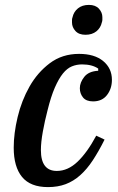

<svg xmlns="http://www.w3.org/2000/svg" viewBox="-20 -752 480 784"><path d="M176 12Q104 12 70 -29.5Q36 -71 36 -149Q36 -207 52 -274Q68 -341 100.5 -398.5Q133 -456 183.5 -494Q234 -532 303 -532Q366 -532 401.5 -502.5Q437 -473 437 -426Q437 -390 417 -364Q397 -338 360 -338Q332 -338 319 -354Q306 -370 306 -392Q306 -415 324 -438Q342 -461 381 -463V-472Q356 -489 315 -489Q293 -489 273.5 -481Q254 -473 237 -452Q220 -431 204 -394.5Q188 -358 174 -301Q163 -259 155 -215Q147 -171 147 -139Q147 -54 212 -54Q257 -54 296.5 -91.5Q336 -129 373 -198L407 -182Q383 -134 359 -97.5Q335 -61 307.5 -36.5Q280 -12 248 0Q216 12 176 12ZM329 -610Q302 -610 288 -625.5Q274 -641 274 -660Q274 -665 274 -670.5Q274 -676 276 -681Q281 -704 298.5 -718Q316 -732 343 -732Q370 -732 384 -716.5Q398 -701 398 -682Q398 -677 398 -671.5Q398 -666 396 -661Q391 -638 373.5 -624Q356 -610 329 -610Z"/></svg>

Font: IBM Plex Serif Medm
Style: Italic
Weight: 500
Italic angle: -14°
Designer: Mike Abbink, Paul van der Laan, Pieter van Rosmalen
Foundry: Bold Monday
Version: Version 3.001